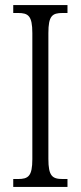

<svg xmlns="http://www.w3.org/2000/svg" viewBox="-20 -734 317 754"><path d="M32 0H245V-31H226C185 -31 170 -43 170 -110V-604C170 -672 185 -683 226 -683H245V-714H32V-683H51C91 -683 107 -672 107 -604V-109C107 -42 91 -31 51 -31H32Z"/></svg>

Font: Noto Serif Armenian ExtraCondensed Light
Style: Regular
Weight: 300
Width: 2
Designer: Monotype Design Team
Foundry: Monotype Imaging Inc.
Version: Version 2.008